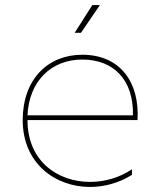

<svg xmlns="http://www.w3.org/2000/svg" viewBox="-20 -737 625 761"><path d="M337 4C394 4 452 -12 503 -44V-66C454 -33 395 -16 337 -16C210 -16 89 -97 89 -261H525C534 -409 458 -520 306 -520C169 -520 70 -422 70 -261C70 -89 199 4 337 4ZM507 -280H89C95 -415 183 -501 306 -501C430 -501 510 -421 507 -280ZM276 -607H301L376 -717H346Z"/></svg>

Font: Chess Sans Thin
Style: Regular
Weight: 100
Designer: Wolf Bōese
Foundry: Wolf Bōese
Version: Version 7.223;Glyphs 3.3 (3306)